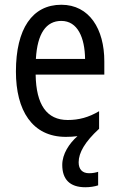

<svg xmlns="http://www.w3.org/2000/svg" viewBox="-20 -659 502 808"><path d="M311 24C311 -16 337 -62 397 -117V-191C353 -165 312 -154 265 -154C177 -154 132 -218 130 -345H419V-401C419 -537 356 -639 238 -639C116 -639 47 -538 47 -358C47 -195 115 -83 257 -83C274 -83 291 -84 306 -86C271 -55 242 -11 242 35C242 95 273 129 339 129C359 129 378 126 393 121V64C384 67 371 70 355 70C327 70 311 54 311 24ZM238 -571C307 -571 337 -500 338 -411H131C137 -518 174 -571 238 -571Z"/></svg>

Font: Noto Sans Kannada UI Condensed
Style: Regular
Weight: 400
Width: 3
Designer: Jelle Bosma - Monotype Design Team
Foundry: Monotype Imaging Inc.
Version: Version 2.005